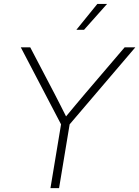

<svg xmlns="http://www.w3.org/2000/svg" viewBox="-20 -972 719 992"><path d="M240.7 0 295.4 -329.6 87.4 -727.5H136.2L262.2 -486.8Q277.3 -458 292 -428.7Q306.6 -399.4 321.3 -370.6Q345.2 -399.4 369.6 -428.7Q394 -458 418.5 -486.8L624 -727.5H679.2L339.8 -329.6L285.2 0ZM374.5 -817.9 482.9 -951.7H533.2L414.1 -817.9Z"/></svg>

Font: Inter Display ExtraLight
Style: Italic
Weight: 200
Italic angle: -9.39999°
Designer: Rasmus Andersson
Foundry: rsms
Version: Version 4.000;git-a52131595